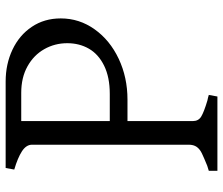

<svg xmlns="http://www.w3.org/2000/svg" viewBox="-75 -715 790 680"><g transform="rotate(-90 320.0 -375.0)"><path d="M72.8 -36Q101.8 -47.8 117 -55.1Q132.2 -62.5 139.9 -73.5Q147.5 -84.5 147.5 -101.8V-656.5Q147.5 -677.2 124 -692.4Q100.5 -707.5 59.5 -719.5L65 -750H371.2Q433 -750 484.2 -725.8Q535.5 -701.5 565.1 -657.2Q594.8 -613 594.8 -554.8Q594.8 -489 556.2 -434.9Q517.8 -380.8 451.8 -349.6Q385.8 -318.5 307.5 -318.5H231.2V-86.8Q231.2 -67.2 247 -57.5Q262.8 -47.8 303.8 -35.5Q314.2 -33.5 323.8 -30.5L318.2 0H55V-30.5ZM507 -531.8Q507 -576 485.9 -613.2Q464.8 -650.5 425.1 -672.6Q385.5 -694.8 331.2 -694.8H231.2V-381.2H327.2Q386.5 -381.2 427.1 -401.1Q467.8 -421 487.4 -454.9Q507 -488.8 507 -531.8Z"/></g></svg>

Font: TMT Limkin
Style: Regular
Weight: 400
Designer: Gabriel Drozdov
Version: Version 1.000;Glyphs 3.1.2 (3151)